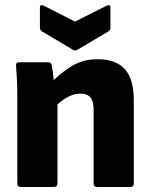

<svg xmlns="http://www.w3.org/2000/svg" viewBox="-20 -745 602 765"><path d="M63 0Q49 0 49 -14V-368Q49 -400 47.5 -429Q46 -458 44 -482Q42 -497 57 -497H171Q183 -497 186 -486Q191 -461 194 -426Q228 -459 270 -484Q312 -509 370 -509Q441 -509 477 -470Q513 -431 513 -346V-14Q513 0 499 0H367Q353 0 353 -14V-309Q353 -341 340.5 -356.5Q328 -372 300 -372Q276 -372 253 -360Q230 -348 209 -329V-14Q209 0 195 0ZM270 -547 147 -620Q139 -625 139 -635V-714Q139 -730 155 -722L279 -659L404 -722Q420 -730 420 -714V-635Q420 -625 412 -620L289 -547Q279 -541 270 -547Z"/></svg>

Font: Sofia Sans Black
Style: Regular
Weight: 900
Designer: Botio Nikoltchev, Ani Petrova
Foundry: lettersoup
Version: Version 4.100; ttfautohint (v1.8.3)